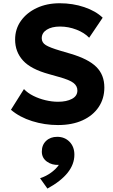

<svg xmlns="http://www.w3.org/2000/svg" viewBox="-20 -734 679 1150"><path d="M327 15Q247.5 15 172.5 -8.5Q97.5 -32 45.5 -76.5L123.5 -200.5Q145.5 -177 179.5 -160Q213.5 -143 252.2 -133.8Q291 -124.5 327.5 -124.5Q378.5 -124.5 411 -141.8Q443.5 -159 443.5 -192Q443.5 -219 420.2 -237.2Q397 -255.5 333.5 -273L273.5 -290Q165 -319.5 117.8 -371.5Q70.5 -423.5 70.5 -497Q70.5 -560 105.2 -609Q140 -658 200.2 -686.2Q260.5 -714.5 337.5 -714.5Q416.5 -714.5 485 -691.2Q553.5 -668 595 -628L514 -508Q485.5 -538 437.8 -556.5Q390 -575 339.5 -575Q290 -575 260 -556Q230 -537 230 -505Q230 -479 254 -464Q278 -449 340.5 -430.5L401.5 -412.5Q509 -381 557 -333.2Q605 -285.5 605 -210Q605 -143.5 571 -92.8Q537 -42 474.8 -13.5Q412.5 15 327 15ZM264 395.5 220 333.5Q257 321.5 287 299.2Q317 277 332.5 253.5Q291.5 256 261 234Q230.5 212 230.5 174Q230.5 134 256.2 109.8Q282 85.5 322.5 85.5Q367.5 85.5 396.5 115.2Q425.5 145 425.5 192.5Q425.5 307.5 264 395.5Z"/></svg>

Font: Geologica
Style: Bold
Weight: 700
Designer: Sindre Bremnes, Frode Helland
Foundry: Monokrom Skriftforlag AS
Version: Version 1.010; ttfautohint (v1.8.4.7-5d5b);gftools[0.9.28]